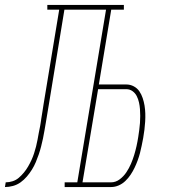

<svg xmlns="http://www.w3.org/2000/svg" viewBox="-76 -755 696 775"><path d="M-56 0 -53 -19Q-39 -19 -25 -23.5Q-11 -28 0 -37.5Q11 -47 20.5 -58.5Q30 -70 37.5 -83Q45 -96 51 -109Q57 -122 61.5 -136Q66 -150 69.5 -163.5Q73 -177 75.5 -191Q78 -205 80.5 -218.5Q83 -232 86 -246Q87 -252 88 -258Q89 -264 90 -271V-272Q92 -287 95 -303Q98 -319 100 -335L163 -716H115V-735H424V-716H373L323 -414H434Q450 -414 464 -406.5Q478 -399 486.5 -386.5Q495 -374 500 -359Q505 -344 507.5 -328.5Q510 -313 510.5 -297Q511 -281 510 -264.5Q509 -248 507 -231.5Q505 -215 502 -198Q499 -183 496 -167.5Q493 -152 489 -137Q485 -122 479.5 -107Q474 -92 467 -77.5Q460 -63 451 -49.5Q442 -36 430 -24.5Q418 -13 403 -6.5Q388 0 372 0H185V-19H236L352 -716H184L121 -332Q118 -314 115 -296Q112 -278 109 -260Q106 -244 103.5 -228Q101 -212 97.5 -196Q94 -180 90 -164Q86 -148 80.5 -132Q75 -116 68.5 -100.5Q62 -85 53 -70.5Q44 -56 32.5 -42.5Q21 -29 7 -19Q-7 -9 -23.5 -4.5Q-40 0 -56 0ZM257 -19H372Q391 -19 407 -31Q423 -43 434 -59.5Q445 -76 452.5 -93.5Q460 -111 465.5 -129Q471 -147 475 -165Q479 -183 482 -202Q484 -216 486 -230Q488 -244 489 -258.5Q490 -273 490 -287Q490 -301 489 -314.5Q488 -328 485 -341.5Q482 -355 476 -367Q470 -379 459 -387Q448 -395 434 -395H320Z"/></svg>

Font: Iosevka Curly Slab ThExObl
Style: Regular
Weight: 100
Width: 7
Italic angle: -9°
Monospace: yes
Designer: Belleve Invis
Foundry: Belleve Invis
Version: Version 11.1.0; ttfautohint (v1.8.3)